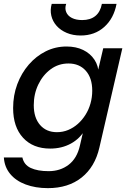

<svg xmlns="http://www.w3.org/2000/svg" viewBox="-35 -760 668 995"><path d="M213 215Q149 215 98 196Q47 177 17.5 141Q-12 105 -15 56H81Q89 94 124.5 110.5Q160 127 217 127Q277 127 320.5 94Q364 61 379 -5L401 -100L407 -90Q380 -42 332.5 -16Q285 10 225 10Q136 10 84.5 -46Q33 -102 33 -200Q33 -266 54.5 -323.5Q76 -381 114 -425Q152 -469 202 -494Q252 -519 310 -519Q359 -519 396 -501Q433 -483 454.5 -450.5Q476 -418 476 -376L467 -369L500 -510H599L480 5Q457 105 388 160Q319 215 213 215ZM260 -75Q291 -75 318.5 -86.5Q346 -98 368.5 -118Q391 -138 408 -165Q425 -192 434 -224Q443 -256 443 -290Q443 -356 409.5 -393.5Q376 -431 320 -431Q268 -431 227.5 -401Q187 -371 163.5 -322Q140 -273 140 -215Q140 -150 172.5 -112.5Q205 -75 260 -75ZM383 -576Q343 -576 311 -589.5Q279 -603 258.5 -626Q238 -649 231 -678.5Q224 -708 233 -740H308Q300 -717 308 -697.5Q316 -678 337.5 -667Q359 -656 391 -656Q433 -656 459 -677Q485 -698 493 -740H569Q555 -665 505.5 -620.5Q456 -576 383 -576Z"/></svg>

Font: Instrument Sans Medium
Style: Italic
Weight: 500
Italic angle: -13°
Designer: Rodrigo Fuenzalida
Foundry: fragTYPE
Version: Version 1.000;gftools[0.9.28]